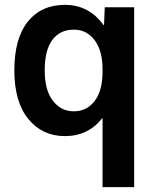

<svg xmlns="http://www.w3.org/2000/svg" viewBox="-20 -550 641 790"><path d="M247 -530Q346 -530 406 -447H408L411 -520H532V220H402V-63H400Q343 10 247 10Q154 10 96.5 -60.5Q39 -131 39 -260Q39 -392 94.5 -461Q150 -530 247 -530ZM164 -260Q164 -179 197.5 -135.5Q231 -92 284 -92Q337 -92 369.5 -134.5Q402 -177 402 -255V-265Q402 -341 369.5 -384.5Q337 -428 284 -428Q227 -428 195.5 -386Q164 -344 164 -260Z"/></svg>

Font: M PLUS 1p
Style: Bold
Weight: 700
Version: Version 1.062